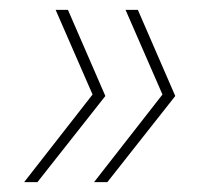

<svg xmlns="http://www.w3.org/2000/svg" viewBox="-20 -490 415 390"><path d="M118 -470 194 -295 56 -120H29L168 -298L93 -470ZM260 -470 336 -295 198 -120H171L310 -298L235 -470Z"/></svg>

Font: DM Sans 24pt Thin
Style: Italic
Weight: 250
Italic angle: -10°
Designer: Colophon Foundry, Jonny Pinhorn
Foundry: Colophon Foundry
Version: Version 4.004;gftools[0.9.30]